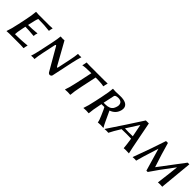

<svg xmlns="http://www.w3.org/2000/svg" viewBox="254 -1527 2590 2590"><g transform="rotate(45 1549.5 -232.0)"><path d="M225.6 -460H428.7Q464.8 -460 489.3 -462.9L490.7 -460Q482.9 -432.1 482.4 -429.2Q481 -422.4 479.5 -408.2L477.1 -403.8Q477.1 -403.8 377.9 -413.1Q322.8 -416 264.2 -416Q250.5 -388.2 227.5 -279.8L223.6 -261.2Q299.3 -261.2 368.7 -268.6Q380.4 -270 391.6 -271L394 -268.1Q388.2 -253.9 384.8 -240.2Q381.8 -225.6 382.3 -211.9L378.4 -209Q281.7 -218.8 214.8 -219.2L206.5 -180.2Q185.1 -77.1 186.5 -48.8Q213.9 -48.8 241.2 -49.6Q268.6 -50.3 290.3 -51.3Q312 -52.2 332 -53.7Q352.1 -55.2 366.7 -56.4Q381.3 -57.6 392.1 -58.6Q402.8 -59.6 405.3 -60.1L414.1 -61L415 -57.1Q409.7 -40.5 406.7 -25.9Q405.8 -20 404.8 -12.7Q403.8 -4.9 402.8 0L400.4 2.9Q376.5 0 340.8 0H127.9L76.2 2.9V0Q99.1 -61 124 -179.2L145.5 -280.8Q170.9 -400.4 173.8 -460L175.3 -462.9Q177.2 -462.9 225.6 -460Z M620.1 -316.9Q640.1 -412.1 643.6 -460L645 -461.9Q647 -461.9 682.6 -460Q682.6 -460 717.8 -461.9L894.5 -145Q905.3 -127 910.2 -132.3Q913.6 -137.2 916 -147L952.1 -316.9Q972.2 -412.1 975.6 -460L978 -461.9Q980 -461.9 1003.4 -460L1040 -461.9L1039.6 -460Q1021.5 -406.2 1002 -316.9L938 -15.1Q934.6 1 914.1 8.3Q909.7 9.8 906.7 9.8Q886.2 8.3 875 -9.8L692.9 -325.2Q678.2 -351.1 669.9 -316.4Q669.4 -314.5 669.4 -313L633.3 -143.1Q613.3 -47.9 609.9 0L607.9 2.9Q606 2.9 579.6 0L545.9 2.9V0Q562.5 -44.9 583 -143.1Z M1287.6 -404.8Q1163.1 -404.8 1127.4 -394L1126 -397Q1133.8 -419.9 1139.2 -460L1141.6 -461.9Q1171.4 -460 1196.3 -460H1484.4Q1509.8 -460 1540 -461.9L1541.5 -460Q1529.8 -418.9 1527.8 -397L1525.4 -394Q1525.4 -394 1479.5 -400.9Q1434.6 -404.8 1369.6 -404.8L1321.8 -180.2Q1296.9 -63 1293.5 0L1291 2.9Q1289.1 2.9 1242.7 0L1191.9 2.9L1191.4 0Q1214.4 -61.5 1239.7 -180.2Z M1855 -346.2Q1862.8 -422.9 1786.1 -426.8Q1730.5 -426.8 1721.7 -404.3Q1720.2 -400.4 1719.7 -397L1686 -240.2H1719.2Q1803.2 -240.2 1834 -290Q1847.7 -313 1855 -346.2ZM1733.9 -206.5Q1725.1 -206.1 1715.8 -206.1H1679.2L1673.3 -179.2Q1648.9 -63 1645 0L1642.6 2.9Q1640.6 2.9 1594.2 0L1543.5 2.9V0Q1566.4 -61 1591.3 -179.2L1612.8 -280.8Q1638.2 -400.4 1641.1 -460L1642.6 -462.9Q1644.5 -462.9 1691.9 -460Q1712.9 -460 1751 -461.9Q1778.8 -463.4 1789.6 -462.9Q1906.7 -462.9 1928.7 -397.5Q1935.5 -374 1929.7 -346.2Q1908.7 -253.4 1816.4 -221.2Q1826.7 -202.1 1882.8 -78.6Q1906.7 -26.4 1924.3 0L1921.9 2.9Q1902.3 0 1873 0Q1835.9 0 1817.9 2.9Q1816.4 -29.3 1784.2 -99.1Q1778.8 -110.8 1769 -133.8Q1747.6 -185.1 1733.9 -206.5Z M2109.4 -159.2Q2044.4 -54.2 2017.6 2Q2008.3 0 1985.4 0Q1954.6 0 1944.8 2Q2107.9 -240.7 2257.8 -474.1H2314.9Q2327.1 -416 2353.5 -276.4Q2397.9 -44.4 2410.6 2Q2398.4 0 2347.2 0Q2322.8 0 2311 2Q2306.6 -60.1 2291 -159.2Q2232.4 -161.1 2204.6 -161.1Q2161.6 -161.1 2109.4 -159.2ZM2284.2 -198.7Q2269 -284.7 2249 -376H2247.1Q2135.7 -201.7 2134.3 -199.2Q2144.5 -199.2 2168.5 -198.2Q2197.8 -197.3 2209 -196.8Q2241.7 -197.3 2284.2 -198.7Z M2647 -470.2H2683.1Q2731.9 -294.9 2792 -116.2L3059.1 -470.2H3091.3Q3051.8 -63 3048.3 -18.6Q3047.4 -7.8 3046.9 2Q3035.6 0 3001 0Q2975.1 0 2963.9 2Q2993.2 -226.6 3002.4 -324.7Q2839.8 -110.4 2767.1 0H2742.2Q2727.5 -55.7 2647.5 -324.2Q2562.5 -59.1 2548.8 2Q2541.5 0 2520 0Q2489.7 0 2481 2Q2591.8 -296.4 2647 -470.2Z"/></g></svg>

Font: Linux Biolinum Capitals O
Style: Italic Samll Caps
Weight: 400
Italic angle: -12°
Designer: Philipp H. Poll
Foundry: Philipp H. Poll
Version: Version 0.6.2